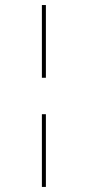

<svg xmlns="http://www.w3.org/2000/svg" viewBox="-20 -615 345 754"><path d="M144.5 -309.6H160.2V-595.2H144.5ZM144.5 119.1H160.2V-166.5H144.5Z"/></svg>

Font: Now Thin
Style: Regular
Weight: 100
Designer: Alfredo Marco Pradil
Foundry: Alfredo Marco Pradil
Version: Version 1.200;hotconv 1.0.109;makeotfexe 2.5.65596